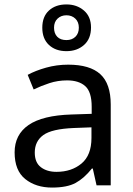

<svg xmlns="http://www.w3.org/2000/svg" viewBox="-20 -837 601 867"><path d="M288 -545Q386 -545 433 -502Q480 -459 480 -365V0H416L399 -76H395Q360 -32 321.5 -11Q283 10 215 10Q142 10 94 -28.5Q46 -67 46 -149Q46 -229 109 -272.5Q172 -316 303 -320L394 -323V-355Q394 -422 365 -448Q336 -474 283 -474Q241 -474 203 -461.5Q165 -449 132 -433L105 -499Q140 -518 188 -531.5Q236 -545 288 -545ZM314 -259Q214 -255 175.5 -227Q137 -199 137 -148Q137 -103 164.5 -82Q192 -61 235 -61Q303 -61 348 -98.5Q393 -136 393 -214V-262ZM280 -606Q231 -606 201 -634Q171 -662 171 -712Q171 -762 201 -789.5Q231 -817 280 -817Q327 -817 359 -789.5Q391 -762 391 -713Q391 -662 359.5 -634Q328 -606 280 -606ZM280 -656Q305 -656 320.5 -671Q336 -686 336 -712Q336 -738 320 -753Q304 -768 280 -768Q256 -768 240 -753Q224 -738 224 -712Q224 -686 238.5 -671Q253 -656 280 -656Z"/></svg>

Font: Noto Sans Nushu
Style: Regular
Weight: 400
Designer: Lisa Huang
Foundry: Lisa Huang
Version: Version 1.003; ttfautohint (v1.8.4.7-5d5b)